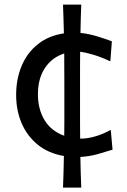

<svg xmlns="http://www.w3.org/2000/svg" viewBox="-20 -683 562 848"><path d="M258.3 145.5Q259.8 109.4 260.7 74.5Q261.7 39.6 262.2 5.9Q194.8 -5.4 147.7 -43.2Q100.6 -81.1 75.9 -137.9Q51.3 -194.8 51.3 -263.7Q51.3 -334.5 75.7 -392.3Q100.1 -450.2 147.2 -487.8Q194.3 -525.4 262.2 -535.6Q261.2 -566.4 260.5 -597.9Q259.8 -629.4 258.3 -662.6H338.9Q337.4 -629.9 336.7 -598.9Q335.9 -567.9 335.4 -537.6Q373 -533.7 410.2 -522.2Q447.3 -510.7 474.1 -500.5L467.3 -412.1Q425.3 -431.6 390.9 -441.7Q356.4 -451.7 334 -454.6Q333.5 -418.9 333.5 -384Q333.5 -349.1 333.5 -313.5V-203.6Q333.5 -170.4 333.5 -137.2Q333.5 -104 334 -70.8Q335.9 -70.8 338.4 -70.8Q366.7 -70.8 400.6 -80.6Q434.6 -90.3 469.2 -109.4L477.1 -22Q450.2 -13.2 413.1 -2.7Q376 7.8 335 10.3Q335.4 43 336.4 76.7Q337.4 110.4 338.9 145.5ZM147.5 -266.1Q147.5 -200.7 176.8 -152.3Q206.1 -104 263.7 -83.5Q264.2 -113.8 264.2 -143.6Q264.2 -173.3 264.2 -203.6V-313.5Q264.2 -347.2 263.9 -380.4Q263.7 -413.6 263.7 -446.8Q210 -429.7 178.7 -383.1Q147.5 -336.4 147.5 -266.1Z"/></svg>

Font: Pinar DS1 Medium
Style: Regular
Weight: 500
Designer: Amin Abedi
Version: Version 3.000